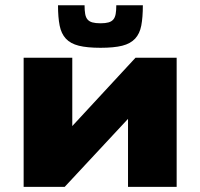

<svg xmlns="http://www.w3.org/2000/svg" viewBox="-20 -732 785 752"><path d="M72.6 0V-505.8H263.1V-238.3L510.7 -505.8H671.9V0H481.4V-266.4L233.3 0ZM207.2 -711.5H311.2Q311.2 -690.9 313.7 -677.1Q316.2 -663.3 323.1 -655.4Q330 -647.5 342.1 -644.2Q354.3 -640.8 373.9 -640.8Q392.9 -640.8 404.8 -644.2Q416.7 -647.5 423.6 -655.4Q430.5 -663.3 433 -677.1Q435.5 -690.9 435.5 -711.5H539.5Q539.5 -664.1 533.4 -632Q527.3 -600 509.2 -580.6Q491.1 -561.1 458.7 -552.9Q426.2 -544.8 373.9 -544.8Q321.5 -544.8 288.8 -552.9Q256.1 -561.1 238 -580.6Q219.9 -600 213.6 -632Q207.2 -664.1 207.2 -711.5Z"/></svg>

Font: Science Gothic
Style: Regular
Weight: 400
Designer: Thomas Phinney, Vassil Kateliev, Brandon Buerkle
Foundry: Font Detective LLC
Version: Version 1.018